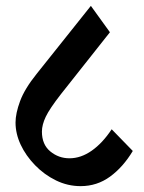

<svg xmlns="http://www.w3.org/2000/svg" viewBox="-20 -636 490 655"><path d="M255 -1Q211 -1 171 -20.5Q131 -40 99.5 -72.5Q68 -105 50.5 -142.5Q33 -180 33 -218Q33 -249 48.5 -291Q64 -333 105 -384L290 -616L355 -526L188 -315Q149 -265 136 -237.5Q123 -210 123 -187Q123 -143 151.5 -119.5Q180 -96 217 -96Q256 -96 293 -122Q330 -148 361 -195L433 -121Q400 -66 355.5 -33.5Q311 -1 255 -1Z"/></svg>

Font: Eczar Medium
Style: Regular
Weight: 500
Designer: Vaibhav Singh
Foundry: Rosetta Type Foundry
Version: Version 2.000